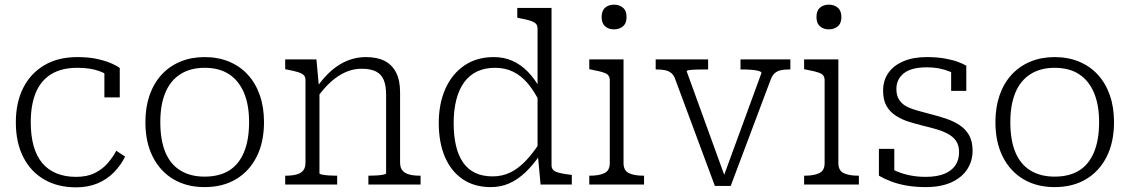

<svg xmlns="http://www.w3.org/2000/svg" viewBox="-20 -792 4849 824"><path d="M306 -33Q354 -33 387 -49.5Q420 -66 442.5 -92Q465 -118 479 -145L517 -120Q498 -82 468.5 -52Q439 -22 398.5 -5Q358 12 306 12Q228 12 170 -21.5Q112 -55 80 -117.5Q48 -180 48 -267Q48 -352 79.5 -414.5Q111 -477 170 -512Q229 -547 312 -547Q364 -547 401.5 -538Q439 -529 462.5 -518Q486 -507 494 -500V-374H428V-489Q438 -487 445.5 -483.5Q453 -480 457 -475Q461 -470 462 -465.5Q463 -461 460 -456Q440 -475 403 -488Q366 -501 312 -501Q244 -501 199.5 -473.5Q155 -446 133.5 -394Q112 -342 112 -267Q112 -209 124.5 -165Q137 -121 161.5 -92Q186 -63 222.5 -48Q259 -33 306 -33Z M1113 -268Q1113 -182 1081.5 -119.5Q1050 -57 993 -23Q936 11 858 11Q781 11 724 -23Q667 -57 635.5 -119.5Q604 -182 604 -268Q604 -332 622 -383.5Q640 -435 673.5 -471.5Q707 -508 754 -527.5Q801 -547 858 -547Q916 -547 963 -527.5Q1010 -508 1043.5 -471.5Q1077 -435 1095 -383.5Q1113 -332 1113 -268ZM668 -268Q668 -191 689.5 -139Q711 -87 754 -60.5Q797 -34 858 -34Q921 -34 963 -60Q1005 -86 1027 -138.5Q1049 -191 1049 -268Q1049 -342 1027 -394Q1005 -446 963 -473.5Q921 -501 858 -501Q797 -501 754 -473.5Q711 -446 689.5 -394Q668 -342 668 -268Z M1204 0V-38H1207Q1233 -38 1252 -43Q1271 -48 1281 -60Q1291 -72 1291 -94V-448Q1291 -463 1282.5 -470.5Q1274 -478 1257 -483Q1240 -488 1214 -493L1204 -495V-537H1338L1349 -417L1351 -413V-48Q1351 -45 1363 -42.5Q1375 -40 1392 -39Q1409 -38 1423 -38H1427V0ZM1785 0H1561V-38H1565Q1579 -38 1596 -39Q1613 -40 1625 -42.5Q1637 -45 1637 -48V-386Q1637 -424 1627 -448.5Q1617 -473 1594 -485Q1571 -497 1532 -497Q1497 -497 1464.5 -483Q1432 -469 1402 -442.5Q1372 -416 1343 -376L1340 -418Q1370 -461 1403 -489.5Q1436 -518 1473 -532.5Q1510 -547 1550 -547Q1599 -547 1631 -530.5Q1663 -514 1680 -480.5Q1697 -447 1697 -396V-94Q1697 -72 1707.5 -60Q1718 -48 1737 -43Q1756 -38 1782 -38H1785Z M2347 -83Q2347 -61 2369.5 -53.5Q2392 -46 2429 -42L2434 -41V0H2300L2288 -130L2287 -133V-669Q2287 -684 2278.5 -691.5Q2270 -699 2253 -704Q2236 -709 2209 -714L2200 -716V-758H2347ZM2099 -547Q2143 -547 2179 -531Q2215 -515 2245 -484.5Q2275 -454 2299 -410L2295 -356Q2272 -402 2244.5 -434.5Q2217 -467 2182.5 -484Q2148 -501 2104 -501Q2061 -501 2028 -485.5Q1995 -470 1972.5 -439.5Q1950 -409 1938.5 -364.5Q1927 -320 1927 -264Q1927 -209 1937 -166.5Q1947 -124 1967.5 -94.5Q1988 -65 2019.5 -50Q2051 -35 2094 -35Q2136 -35 2170.5 -52Q2205 -69 2235.5 -101Q2266 -133 2295 -177L2298 -128Q2268 -84 2235.5 -53Q2203 -22 2166.5 -5.5Q2130 11 2086 11Q2015 11 1965 -23.5Q1915 -58 1889 -119.5Q1863 -181 1863 -264Q1863 -347 1891.5 -411Q1920 -475 1973 -511Q2026 -547 2099 -547Z M2615 -666Q2592 -666 2577 -679Q2562 -692 2562 -719Q2562 -746 2577 -759Q2592 -772 2615 -772Q2638 -772 2653.5 -759Q2669 -746 2669 -719Q2669 -692 2653.5 -679Q2638 -666 2615 -666ZM2656 -537V-92Q2656 -60 2679 -49Q2702 -38 2741 -38H2744V0H2509V-38H2512Q2551 -38 2574 -49Q2597 -60 2597 -92V-448Q2597 -470 2577.5 -478Q2558 -486 2519 -493L2509 -495V-537Z M3248 -479Q3248 -484 3236 -487.5Q3224 -491 3204.5 -492.5Q3185 -494 3163 -494H3158V-537H3372V-494H3368Q3346 -494 3330.5 -490.5Q3315 -487 3304.5 -477.5Q3294 -468 3287 -449L3116 6H3048L2879 -449Q2873 -468 2862 -477.5Q2851 -487 2835.5 -490.5Q2820 -494 2798 -494H2794V-537H3019V-494H3014Q2992 -494 2972 -493.5Q2952 -493 2939.5 -491.5Q2927 -490 2927 -486L3096 -20L3083 -28Z M3537 -666Q3514 -666 3499 -679Q3484 -692 3484 -719Q3484 -746 3499 -759Q3514 -772 3537 -772Q3560 -772 3575.5 -759Q3591 -746 3591 -719Q3591 -692 3575.5 -679Q3560 -666 3537 -666ZM3578 -537V-92Q3578 -60 3601 -49Q3624 -38 3663 -38H3666V0H3431V-38H3434Q3473 -38 3496 -49Q3519 -60 3519 -92V-448Q3519 -470 3499.5 -478Q3480 -486 3441 -493L3431 -495V-537Z M4096 -139Q4096 -168 4083.5 -186.5Q4071 -205 4049 -217Q4027 -229 4000 -237Q3973 -245 3943 -252Q3911 -260 3880.5 -269.5Q3850 -279 3824.5 -295.5Q3799 -312 3784.5 -337.5Q3770 -363 3770 -403Q3770 -447 3792.5 -479Q3815 -511 3857 -529Q3899 -547 3957 -547Q4001 -547 4034.5 -541Q4068 -535 4091 -526.5Q4114 -518 4127 -510V-402H4062V-498Q4068 -496 4073 -493.5Q4078 -491 4081.5 -486.5Q4085 -482 4087.5 -476.5Q4090 -471 4091 -463Q4077 -476 4057 -484.5Q4037 -493 4012 -498Q3987 -503 3957 -503Q3891 -503 3859 -477.5Q3827 -452 3827 -410Q3827 -382 3839 -363.5Q3851 -345 3872 -334.5Q3893 -324 3920.5 -316.5Q3948 -309 3978 -301Q4010 -293 4041 -282.5Q4072 -272 4097.5 -255.5Q4123 -239 4138.5 -212.5Q4154 -186 4154 -145Q4154 -101 4131 -65.5Q4108 -30 4063 -9.5Q4018 11 3953 11Q3909 11 3871.5 4.5Q3834 -2 3804 -13.5Q3774 -25 3752 -38V-153H3818V-27Q3808 -33 3802 -39.5Q3796 -46 3793 -52.5Q3790 -59 3789.5 -66Q3789 -73 3790 -79Q3808 -65 3832.5 -55Q3857 -45 3887.5 -39Q3918 -33 3953 -33Q4000 -33 4031.5 -45.5Q4063 -58 4079.5 -81.5Q4096 -105 4096 -139Z M4761 -268Q4761 -182 4729.5 -119.5Q4698 -57 4641 -23Q4584 11 4506 11Q4429 11 4372 -23Q4315 -57 4283.5 -119.5Q4252 -182 4252 -268Q4252 -332 4270 -383.5Q4288 -435 4321.5 -471.5Q4355 -508 4402 -527.5Q4449 -547 4506 -547Q4564 -547 4611 -527.5Q4658 -508 4691.5 -471.5Q4725 -435 4743 -383.5Q4761 -332 4761 -268ZM4316 -268Q4316 -191 4337.5 -139Q4359 -87 4402 -60.5Q4445 -34 4506 -34Q4569 -34 4611 -60Q4653 -86 4675 -138.5Q4697 -191 4697 -268Q4697 -342 4675 -394Q4653 -446 4611 -473.5Q4569 -501 4506 -501Q4445 -501 4402 -473.5Q4359 -446 4337.5 -394Q4316 -342 4316 -268Z"/></svg>

Font: Roboto Serif ExtraLight
Style: Regular
Weight: 250
Version: Version 1.007